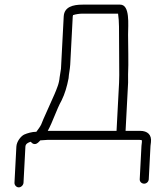

<svg xmlns="http://www.w3.org/2000/svg" viewBox="-20 -646 719 829"><path d="M81.5 143 89.7 -13C90.3 -25.4 102.3 -31 112.8 -34C117.3 -29.3 121.2 -24 129.8 -24C141.3 -24 147.6 -33.8 154.1 -40H155.1C164.5 -40.7 174.2 -41.3 184.2 -42H583.2C586.5 -42 589.5 -41.7 592.1 -41C592.7 -39 592.9 -36.7 592.8 -34C591.7 -26.7 591.1 -20.7 590.8 -16L583.3 128C582.7 138.6 591.7 147 602.3 147C612.9 147 621.7 138.6 622.3 128L629.8 -16C630 -20 630.7 -25.3 631.7 -32C635.7 -64.2 616.7 -81 585.2 -81H522.2L533.1 -289C533 -299.7 533 -311.3 533 -324C535.5 -372.4 533 -454.6 533 -496C533 -539.8 542.3 -626 498.8 -626H336.8C294.9 -626 257.3 -616.4 255.1 -575C251.2 -499.7 247.2 -424.3 243.3 -349C241.6 -338.6 239.2 -320.7 237.3 -311C236.8 -301.2 232.9 -284.1 229.4 -275C218.4 -243.7 211.1 -230.5 197.4 -199C183.9 -166.8 170.2 -140.5 157.7 -108C153.1 -98.3 144.3 -87.1 137 -77C118.1 -77 98.4 -71.1 84.4 -65C69.8 -57.9 51.8 -34.7 50.7 -13L42.5 143C42 153.3 50.8 163 61 163C71.1 163 81 153.3 81.5 143ZM283.2 -367 294.1 -575C294.2 -576.3 294.6 -578.3 295.4 -581H296.4C305.1 -584.2 322.8 -587 333.8 -587H489.8C492.1 -570.8 493.7 -550.2 493.8 -531C494 -472.2 494.9 -386.6 494.9 -322C494.2 -310 494 -298.7 494.1 -288L483.2 -81H186.2C208.8 -121.9 223 -171.1 246.2 -213C259.9 -240.7 269.2 -272.3 276.1 -308C277.2 -327.4 282.2 -347.2 283.2 -367Z"/></svg>

Font: Just Breathe
Style: Obl1
Weight: 400
Foundry: Cannot Into Space Fonts
Version: Version 0.72